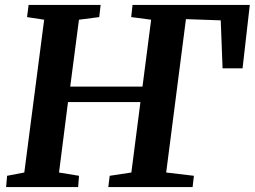

<svg xmlns="http://www.w3.org/2000/svg" viewBox="-20 -763 1039 783"><path d="M4.9 0 8.9 -46.1 79.1 -59.5 160.1 -682.6 90.3 -693.3 96.7 -743H390.4L384.7 -693.3L302 -682.6L266.4 -409.9H561.1L596.4 -682.6L515.1 -693.3L520.5 -743H998.7L969.2 -484.2H887.7L880.2 -680L738.3 -685L657.7 -59.5L770.8 -46.1L765.4 0H421.6L427.4 -46.1L515.7 -59.5L552.7 -346.7H257.3L220.7 -59.5L302.3 -46.1L298.6 0Z"/></svg>

Font: Merriweather 7pt Light
Style: Italic
Weight: 300
Italic angle: -7.8°
Designer: Eben Sorkin
Foundry: Eben Sorkin
Version: Version 2.200;gftools[0.9.31]